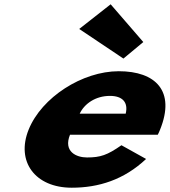

<svg xmlns="http://www.w3.org/2000/svg" viewBox="-20 -860 791 895"><path d="M495.8 -840 349.3 -725 555.3 -587 648 -664ZM715.5 -232C719 -238 723.5 -249 726.3 -256C799 -436 705.3 -528 533.7 -528C363.2 -528 174.2 -406 113.6 -256C53.4 -107 143.8 15 314.3 15C439.7 15 558 -22 661 -119L546.1 -183C480.2 -137 448.3 -126 385.6 -126C336.1 -126 274.4 -153 306.3 -232ZM351.4 -330C373.7 -377 425.6 -413 492.7 -413C549.9 -413 578.9 -384 565.9 -330Z"/></svg>

Font: Hussar
Style: BdWideOblFour
Weight: 700
Foundry: Cannot Into Space Fonts
Version: Version 2.00